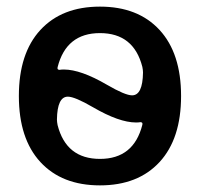

<svg xmlns="http://www.w3.org/2000/svg" viewBox="-20 -550 604 580"><path d="M185 -258Q153 -258 152 -189Q152 -182 154 -172Q180 -70 282 -70Q384 -70 410 -173Q412 -181 404 -181Q400 -180 391 -180Q340 -180 261 -226Q206 -258 185 -258ZM154 -347Q152 -339 160 -339Q164 -340 173 -340Q224 -340 303 -294Q358 -262 379 -262Q411 -262 412 -331Q412 -338 410 -348Q384 -450 282 -450Q180 -450 154 -347ZM462 -60.5Q397 10 282 10Q167 10 102 -60.5Q37 -131 37 -260Q37 -389 102 -459.5Q167 -530 282 -530Q397 -530 462 -459.5Q527 -389 527 -260Q527 -131 462 -60.5Z"/></svg>

Font: Rounded Mplus 1c Medium
Style: Regular
Weight: 500
Version: Version 1.059.20150529